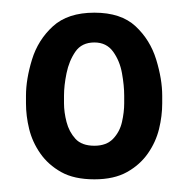

<svg xmlns="http://www.w3.org/2000/svg" viewBox="-20 -725 297 303"><path d="M236 -562Q236 -542 231 -521.5Q226 -501 213.5 -483Q201 -465 180.5 -453.5Q160 -442 129 -442Q97 -442 76.5 -453.5Q56 -465 43.5 -483Q31 -501 26 -521.5Q21 -542 21 -562V-574Q21 -600 30.5 -631Q40 -662 63.5 -683.5Q87 -705 129 -705Q171 -705 194 -683.5Q217 -662 226.5 -631Q236 -600 236 -574ZM176 -574Q176 -590 172.5 -609.5Q169 -629 158.5 -643.5Q148 -658 129 -658Q109 -658 99 -643.5Q89 -629 85 -609.5Q81 -590 81 -574V-562Q81 -548 85 -532.5Q89 -517 99 -506Q109 -495 129 -495Q148 -495 158.5 -506Q169 -517 172.5 -532.5Q176 -548 176 -562Z"/></svg>

Font: Winky Sans Medium
Style: Regular
Weight: 500
Designer: Simon Atzbach
Foundry: typofactur
Version: Version 1.205